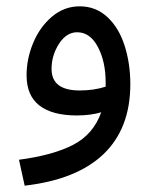

<svg xmlns="http://www.w3.org/2000/svg" viewBox="-20 -357 487 607"><path d="M392 -91Q392 49 307.5 130Q223 211 58 230L40 148Q147 134 211 101Q275 68 300 -2Q266 8 223 8Q145 8 104.5 -23.5Q64 -55 64 -119Q64 -171 85 -221.5Q106 -272 144.5 -304.5Q183 -337 232 -337Q283 -337 319.5 -303Q356 -269 374 -212.5Q392 -156 392 -91ZM314 -83V-97Q314 -162 289.5 -208.5Q265 -255 224 -255Q190 -255 166.5 -218.5Q143 -182 143 -139Q143 -71 232 -71Q277 -71 314 -83Z"/></svg>

Font: Noto Sans Arabic
Style: Regular
Weight: 400
Designer: Nadine Chahine
Foundry: Monotype Imaging Inc.
Version: Version 1.001